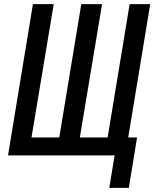

<svg xmlns="http://www.w3.org/2000/svg" viewBox="-20 -755 760 933"><path d="M511 158H606L646 -87H603L710 -735H610L503 -87H368L476 -735H375L268 -87H133L241 -735H140L19 0H537Z"/></svg>

Font: Iosevka Sparkle Medium
Style: Italic
Weight: 500
Italic angle: -9°
Designer: Belleve Invis
Foundry: Belleve Invis
Version: Version 4.5.0; ttfautohint (v1.8.3)